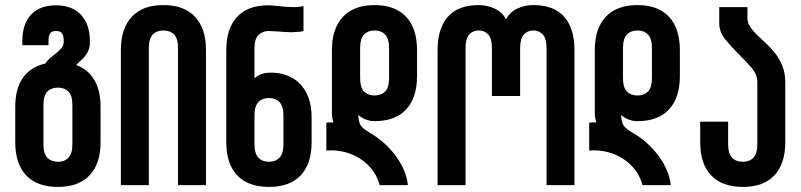

<svg xmlns="http://www.w3.org/2000/svg" viewBox="-20 -729 3152 756"><path d="M265 -315Q265 -353 249.5 -368.5Q234 -384 208 -384Q182 -384 166.5 -368.5Q151 -353 151 -315V-162Q151 -124 166.5 -108Q182 -92 208 -92Q234 -92 249.5 -108Q265 -124 265 -162ZM280 -473Q327 -456 351.5 -414Q376 -372 376 -308V-169Q376 -84 332.5 -38.5Q289 7 208 7Q126 7 83 -38.5Q40 -84 40 -169V-308Q40 -380 70.5 -423Q101 -466 159 -479Q167 -492 179.5 -502Q192 -512 203.5 -521.5Q215 -531 223 -541Q231 -551 231 -565V-567Q231 -587 224.5 -597Q218 -607 201 -607Q184 -607 177.5 -598Q171 -589 171 -567V-551H68V-567Q68 -635 102.5 -671.5Q137 -708 201 -708Q264 -708 299 -670.5Q334 -633 334 -567V-564Q334 -544 328 -530.5Q322 -517 314 -507Q306 -497 296.5 -489Q287 -481 280 -473Z M456 0V-532Q456 -617 499 -663Q542 -709 623 -709Q705 -709 748 -663Q791 -617 791 -532V0H681V-539Q681 -577 665.5 -593Q650 -609 623 -609Q597 -609 581.5 -593Q566 -577 566 -539V0Z M1096 -273Q1096 -311 1080.5 -327Q1065 -343 1039 -343Q1013 -343 997.5 -327Q982 -311 982 -273V-162Q982 -124 997.5 -108Q1013 -92 1039 -92Q1065 -92 1080.5 -108Q1096 -124 1096 -162ZM1049 -443Q1079 -443 1107.5 -433Q1136 -423 1158 -402Q1180 -381 1193.5 -347.5Q1207 -314 1207 -266V-169Q1207 -84 1164 -38.5Q1121 7 1039 7Q957 7 914 -38.5Q871 -84 871 -169V-531Q871 -616 913 -662Q955 -708 1036 -708Q1051 -708 1067.5 -706Q1084 -704 1102 -702.5Q1120 -701 1139 -701Q1157 -701 1175 -705V-607Q1162 -603 1143 -603Q1137 -602 1130 -602Q1117 -602 1104 -603Q1084 -604 1066.5 -605.5Q1049 -607 1039 -607Q1014 -607 998 -591.5Q982 -576 982 -538V-420Q1003 -443 1049 -443Z M1398 -422Q1398 -384 1413.5 -368.5Q1429 -353 1455 -353Q1481 -353 1496.5 -368.5Q1512 -384 1512 -422V-539Q1512 -577 1496.5 -593Q1481 -609 1455 -609Q1429 -609 1413.5 -593Q1398 -577 1398 -539ZM1455 -252Q1436 -252 1420 -258.5Q1404 -265 1391 -276V-274Q1391 -258 1397 -241.5Q1403 -225 1432 -209L1433 -208Q1467 -189 1494.5 -163.5Q1522 -138 1541.5 -110.5Q1561 -83 1572.5 -54.5Q1584 -26 1586 0H1475Q1464 -40 1440 -67.5Q1416 -95 1386.5 -111Q1357 -127 1325 -133Q1304 -137 1284 -137Q1274 -137 1265 -136V-246Q1272 -247 1279 -247H1293Q1287 -263 1287 -284V-532Q1287 -617 1330.5 -663Q1374 -709 1455 -709Q1536 -709 1579 -663Q1622 -617 1622 -532V-429Q1622 -344 1579 -298Q1536 -252 1455 -252Z M2080 -709Q2161 -709 2201.5 -663Q2242 -617 2242 -532V0H2132V-539Q2132 -577 2117.5 -593Q2103 -609 2080 -609Q2057 -609 2042.5 -593Q2028 -577 2028 -539V-351H1917V-539Q1917 -577 1902.5 -593Q1888 -609 1865 -609Q1842 -609 1827.5 -593Q1813 -577 1813 -539V0H1703V-532Q1703 -617 1743.5 -663Q1784 -709 1865 -709Q1897 -709 1927 -695.5Q1957 -682 1972 -654H1973Q1988 -682 2017.5 -695.5Q2047 -709 2080 -709Z M2433 -422Q2433 -384 2448.5 -368.5Q2464 -353 2490 -353Q2516 -353 2531.5 -368.5Q2547 -384 2547 -422V-539Q2547 -577 2531.5 -593Q2516 -609 2490 -609Q2464 -609 2448.5 -593Q2433 -577 2433 -539ZM2490 -252Q2471 -252 2455 -258.5Q2439 -265 2426 -276V-274Q2426 -258 2432 -241.5Q2438 -225 2467 -209L2468 -208Q2502 -189 2529.5 -163.5Q2557 -138 2576.5 -110.5Q2596 -83 2607.5 -54.5Q2619 -26 2621 0H2510Q2499 -40 2475 -67.5Q2451 -95 2421.5 -111Q2392 -127 2360 -133Q2339 -137 2319 -137Q2309 -137 2300 -136V-246Q2307 -247 2314 -247H2328Q2322 -263 2322 -284V-532Q2322 -617 2365.5 -663Q2409 -709 2490 -709Q2571 -709 2614 -663Q2657 -617 2657 -532V-429Q2657 -344 2614 -298Q2571 -252 2490 -252Z M2923 -658Q2923 -639 2934 -623Q2945 -607 2961.5 -591Q2978 -575 2997.5 -557Q3017 -539 3033.5 -517.5Q3050 -496 3061 -468.5Q3072 -441 3072 -405V-169Q3072 -84 3029 -38.5Q2986 7 2905 7Q2823 7 2780 -38.5Q2737 -84 2737 -169V-250H2847V-162Q2847 -124 2862.5 -108Q2878 -92 2905 -92Q2931 -92 2946.5 -108Q2962 -124 2962 -162V-405Q2962 -436 2938.5 -463Q2915 -490 2887 -517.5Q2859 -545 2835.5 -574Q2812 -603 2812 -638V-701H2923Z"/></svg>

Font: Bebas Neue Bold
Style: Regular
Weight: 700
Designer: Ryoichi Tsunekawa & LGV (GE)
Foundry: Free Software Foundation, Inc.
Version: Version 1.003 August 13, 2016